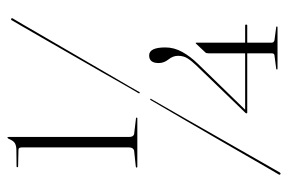

<svg xmlns="http://www.w3.org/2000/svg" viewBox="-146 -602 757 504"><g transform="rotate(-90 232.0 -350.5)"><path d="M46.5 -681Q44.5 -681 44.5 -683Q44.5 -685 46.5 -685L89 -685.5Q100.5 -685.5 107.2 -689.2Q114 -693 119 -705.5Q121 -709 122.5 -709Q124 -709 124 -705.5V-389.5Q124 -379 131 -376.5L173 -371.5Q175 -370.5 175 -370Q175 -368 173 -368H46Q43.5 -368 43.5 -370Q43.5 -371 46 -372L88.5 -376.5Q96.5 -379 96.5 -389.5V-671.5Q96.5 -680 90.5 -680ZM343.5 -180Q343.5 -187 345.5 -189L368 -213Q370 -215 370.5 -215Q371.5 -215 371.5 -212.5V-85H417Q419 -85 419 -82Q419 -79.5 416.5 -79.5H371.5V-15.5Q371.5 -9.5 378 -8L412 -3.5Q414 -3.5 414 -2Q414 0 412 0H303.5Q301 0 301 -1.5Q301 -3.5 303.5 -3.5L338 -8Q343.5 -8.5 343.5 -15V-79.5H187.5Q186 -79.5 186 -81.5Q186 -83 187 -84L312 -213.5Q324 -226 330.5 -236.5Q337 -247 337 -261Q337 -274.5 327.5 -286.2Q318 -298 318 -312Q318 -337 338 -337Q359 -337 359 -294.5Q359 -271.5 347.2 -250.2Q335.5 -229 316 -209L195.5 -85H343.5ZM242 -363Q241 -360.5 239.5 -362Q237.5 -363 239 -365Q242 -369.5 256.5 -395Q271 -420.5 292.2 -457.8Q313.5 -495 337 -535.8Q360.5 -576.5 381.2 -612.8Q402 -649 415.5 -672.2Q429 -695.5 430 -697Q431.5 -700.5 434.5 -699Q437 -697.5 434.5 -694Q434 -693 420.2 -669.8Q406.5 -646.5 385.8 -610.5Q365 -574.5 341.2 -533.8Q317.5 -493 295.8 -455.8Q274 -418.5 259.2 -393Q244.5 -367.5 242 -363ZM220.5 -332.5Q221.5 -335 223.5 -334Q225.5 -333 223 -330.5Q220.5 -326 205.8 -300.5Q191 -275 169.5 -237.2Q148 -199.5 124.5 -158.2Q101 -117 80 -80.2Q59 -43.5 45.5 -19.8Q32 4 31 5.5Q29 9 26.5 7.5Q23.5 6 26 2.5Q27 1 40.8 -22.8Q54.5 -46.5 75.5 -83Q96.5 -119.5 120.5 -160.8Q144.5 -202 166.2 -239.5Q188 -277 203 -302.5Q218 -328 220.5 -332.5Z"/></g></svg>

Font: Fraunces 144pt S000 Thin
Style: Regular
Weight: 100
Version: Version 1.000; ttfautohint (v1.8.3)